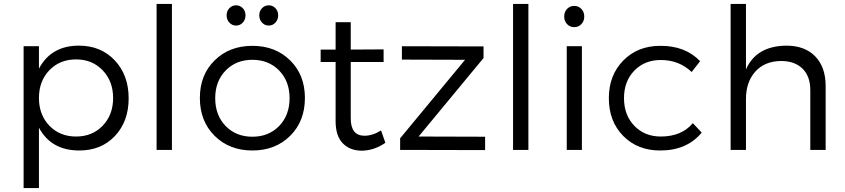

<svg xmlns="http://www.w3.org/2000/svg" viewBox="-20 -762 4296 976"><path d="M100 194V-527H178V-413Q240 -530 381 -530Q493 -530 563.5 -455Q634 -380 634 -262Q634 -145 564.5 -71Q495 3 383 3Q240 3 178 -113V194ZM367 -68Q449 -68 502 -123Q555 -178 555 -264Q555 -349 502 -404.5Q449 -460 367 -460Q284 -460 231 -405Q178 -350 178 -264Q178 -178 231 -123Q284 -68 367 -68Z M776 0V-742H854V0Z M996 -264Q996 -381 1071 -455Q1146 -529 1263 -529Q1380 -529 1455 -455Q1530 -381 1530 -264Q1530 -146 1455 -71.5Q1380 3 1263 3Q1146 3 1071 -71.5Q996 -146 996 -264ZM1074 -263Q1074 -176 1127 -121.5Q1180 -67 1263 -67Q1346 -67 1399 -121.5Q1452 -176 1452 -263Q1452 -349 1399 -403.5Q1346 -458 1263 -458Q1180 -458 1127 -403.5Q1074 -349 1074 -263ZM1146 -647Q1132 -662 1132 -684Q1132 -706 1146 -720.5Q1160 -735 1180 -735Q1200 -735 1214 -720.5Q1228 -706 1228 -684Q1228 -662 1214 -647Q1200 -632 1180 -632Q1160 -632 1146 -647ZM1312 -647Q1298 -662 1298 -684Q1298 -706 1312 -720.5Q1326 -735 1346 -735Q1366 -735 1380 -720.5Q1394 -706 1394 -684Q1394 -662 1380 -647Q1366 -632 1346 -632Q1326 -632 1312 -647Z M1610 -447V-510H1686V-649H1763V-510L1930 -511V-447H1763V-160Q1763 -72 1833 -72Q1874 -72 1917 -99L1939 -36Q1882 3 1820 4Q1759 4 1722.5 -33.5Q1686 -71 1686 -146V-447Z M2014 0V-59L2344 -458L2023 -459V-527L2438 -526V-467L2108 -68L2446 -67V1Z M2588 0V-742H2666V0Z M2862.5 -639.5Q2848 -655 2848 -678Q2848 -701 2862.5 -716.5Q2877 -732 2899 -732Q2921 -732 2935.5 -716.5Q2950 -701 2950 -678Q2950 -655 2935.5 -639.5Q2921 -624 2899 -624Q2877 -624 2862.5 -639.5ZM2861 0V-527H2938V0Z M3075 -263Q3075 -380 3148.5 -454.5Q3222 -529 3336 -529Q3463 -530 3539 -451L3496 -396Q3432 -457 3339 -457Q3257 -457 3204.5 -403Q3152 -349 3152 -263Q3152 -177 3204.5 -122.5Q3257 -68 3339 -68Q3445 -68 3502 -136L3547 -88Q3472 3 3336 3Q3221 3 3148 -71Q3075 -145 3075 -263Z M3694 0V-742H3772V-409Q3824 -528 3977 -530Q4071 -530 4124 -475.5Q4177 -421 4177 -325V0H4099V-304Q4099 -374 4059.5 -413Q4020 -452 3950 -452Q3867 -451 3819.5 -398Q3772 -345 3772 -259V0Z"/></svg>

Font: Trueno
Style: Lt
Weight: 300
Designer: Julieta Ulanovsky
Foundry: Julieta Ulanovsky
Version: Version 3.001b